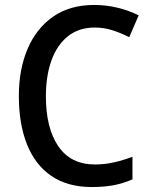

<svg xmlns="http://www.w3.org/2000/svg" viewBox="-20 -744 608 774"><path d="M362 -633Q298 -633 254 -598Q210 -563 187.5 -500.5Q165 -438 165 -356Q165 -228 215 -154.5Q265 -81 363 -81Q402 -81 439.5 -89.5Q477 -98 514 -112V-21Q478 -5 439 2.5Q400 10 350 10Q253 10 187.5 -34.5Q122 -79 89 -161.5Q56 -244 56 -357Q56 -464 91 -546.5Q126 -629 193.5 -676.5Q261 -724 360 -724Q408 -724 453.5 -713Q499 -702 539 -682L501 -594Q470 -610 435 -621.5Q400 -633 362 -633Z"/></svg>

Font: Noto Sans Sinhala UI SemiCondensed Medium
Style: Regular
Weight: 500
Width: 4
Designer: Jelle Bosma - Monotype Design Team
Foundry: Monotype Imaging Inc.
Version: Version 2.006; ttfautohint (v1.8.4.7-5d5b)